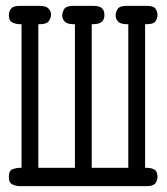

<svg xmlns="http://www.w3.org/2000/svg" viewBox="-20 -631 565 651"><path d="M10 -31Q10 -53 23 -57.5Q36 -62 47 -62H53V-549H47Q35 -549 22.5 -554.5Q10 -560 10 -580Q10 -592 17.5 -601.5Q25 -611 46 -611H116Q136 -611 144.5 -602Q153 -593 153 -582Q153 -570 145.5 -559.5Q138 -549 116 -549H110V-62H234V-549H228Q208 -549 199.5 -558Q191 -567 191 -578Q191 -589 197.5 -600Q204 -611 227 -611H298Q315 -611 324.5 -604Q334 -597 334 -580Q334 -569 330 -563Q326 -557 320.5 -554Q315 -551 308.5 -550Q302 -549 297 -549H291V-62H415V-549H409Q389 -549 380.5 -558Q372 -567 372 -578Q372 -589 378.5 -600Q385 -611 408 -611H479Q501 -611 507.5 -601Q514 -591 514 -580Q514 -568 507 -558.5Q500 -549 478 -549H472V-62H478Q493 -62 503.5 -56Q514 -50 514 -31Q514 -20 507 -10Q500 0 479 0H46Q35 0 22.5 -5.5Q10 -11 10 -31Z"/></svg>

Font: CMU Typewriter Custom
Style: Regular
Weight: 500
Monospace: yes
Version: Version 0.7.0